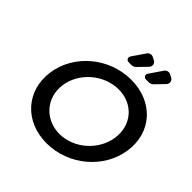

<svg xmlns="http://www.w3.org/2000/svg" viewBox="-233 -1105 1296 1296"><g transform="rotate(45 415.0 -456.5)"><path d="M518 -905 498 -915C483 -922 463 -917 454 -903L391 -811C379 -794 390 -774 410 -774H440C446 -774 461 -780 465 -784L528 -849C546 -867 541 -894 518 -905ZM683 -905 663 -915C648 -922 628 -917 619 -903L556 -811C544 -794 555 -774 575 -774H605C611 -774 626 -780 630 -784L693 -849C711 -867 706 -894 683 -905ZM506 -703C297 -703 113 -551 84 -350C56 -150 195 5 404 5C613 5 798 -150 826 -350C855 -550 715 -703 506 -703ZM492 -597C629 -597 725 -489 705 -350C685 -211 558 -101 421 -101C284 -101 184 -211 204 -350C224 -489 354 -597 492 -597Z"/></g></svg>

Font: Trueno
Style: RoundIt
Weight: 400
Designer: Julieta Ulanovsky, Jasper
Foundry: Julieta Ulanovsky, Cannot Into Space Fonts
Version: Version 3.001